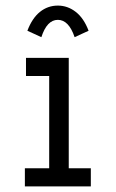

<svg xmlns="http://www.w3.org/2000/svg" viewBox="-20 -667 415 687"><path d="M69 0V-65H156V-395H73V-460H226V-65H305V0ZM128 -534 78 -557Q95 -602 123 -624.5Q151 -647 187 -647Q222 -647 251 -624.5Q280 -602 297 -557L247 -534Q226 -596 187 -596Q148 -596 128 -534Z"/></svg>

Font: Inconsolata Condensed Medium
Style: Regular
Weight: 500
Width: 3
Monospace: yes
Designer: Raph Levien, Cyreal, Brenton Simpson
Foundry: Raph Levien, Cyreal, Google
Version: Version 3.100; ttfautohint (v1.8.4.7-5d5b)